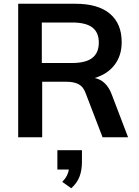

<svg xmlns="http://www.w3.org/2000/svg" viewBox="-20 -732 742 1024"><path d="M663 0H527L436 -237Q424 -270 399 -283Q374 -296 334 -296H205V0H77V-712H382Q503 -712 566 -659Q629 -606 629 -507Q629 -436 591.5 -386.5Q554 -337 485 -316Q548 -303 576 -228ZM364 -396Q437 -396 472 -423Q507 -450 507 -505Q507 -559 472.5 -585.5Q438 -612 364 -612H203V-396ZM417 69V131Q417 175 404.5 209Q392 243 360 272L312 238Q342 208 347 172H286V69Z"/></svg>

Font: Muli
Style: Bold
Weight: 700
Designer: Vernon Adams
Foundry: Vernon Adams
Version: Version 2.001